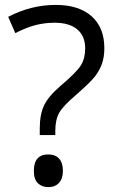

<svg xmlns="http://www.w3.org/2000/svg" viewBox="-20 -744 469 778"><path d="M141.1 -196.8V-223.1Q141.1 -280.3 158.7 -317.1Q176.3 -354 224.1 -395Q290.5 -451.2 307.9 -479.5Q325.2 -507.8 325.2 -547.9Q325.2 -597.7 293.2 -624.8Q261.2 -651.9 201.2 -651.9Q162.6 -651.9 126 -642.8Q89.4 -633.8 42 -609.9L13.2 -675.8Q105.5 -724.1 206.1 -724.1Q299.3 -724.1 351.1 -678.2Q402.8 -632.3 402.8 -548.8Q402.8 -513.2 393.3 -486.1Q383.8 -459 365.2 -434.8Q346.7 -410.6 285.2 -356.9Q235.8 -314.9 220 -287.1Q204.1 -259.3 204.1 -212.9V-196.8ZM117.2 -51.8Q117.2 -118.2 175.8 -118.2Q204.1 -118.2 219.5 -101.1Q234.9 -84 234.9 -51.8Q234.9 -20.5 219.2 -3.2Q203.6 14.2 175.8 14.2Q150.4 14.2 133.8 -1.2Q117.2 -16.6 117.2 -51.8Z"/></svg>

Font: f02132580
Style: Regular
Weight: 400
Foundry: Ascender Corporation
Version: Version 1.10